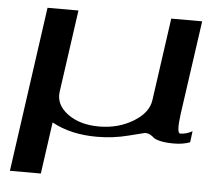

<svg xmlns="http://www.w3.org/2000/svg" viewBox="-49 -553 849 773"><g transform="rotate(5 375.0 -166.5)"><path d="M737.3 -500 683.6 -121.1Q672.9 -42 688.5 -42Q711.9 -42 737.3 -55.7Q737.3 -55.7 731.4 -10.7Q703.1 0 667 0Q633.8 0 612.3 -4.9Q590.8 -9.8 584 -16.1Q577.1 -22.5 568.4 -27.3Q559.6 -32.2 546.9 -32.2Q544.9 -32.2 482.9 -16.1Q420.9 0 354.5 0Q249 0 172.9 -42L143.6 167H18.6L71.3 -208L112.3 -500H237.3L190.4 -167Q183.6 -115.2 232.9 -78.6Q282.2 -42 360.4 -42Q437.5 -42 498 -78.6Q558.6 -115.2 565.4 -167L612.3 -500Z"/></g></svg>

Font: okolaks
Style: BoldItalic
Weight: 600
Width: 8
Italic angle: -8°
Version: Version 000.6.0